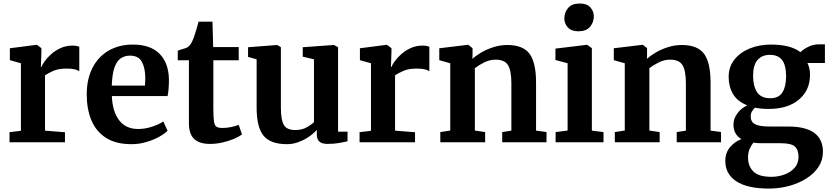

<svg xmlns="http://www.w3.org/2000/svg" viewBox="-20 -830 4848 1120"><path d="M35.5 0V-59L102 -67V-461L37.5 -479V-548.5L193 -568.5H195.5L221.5 -549V-527L218.5 -439.5H221.5Q226 -452 240.5 -472.5Q255 -493 278.5 -514Q302 -535 333.5 -549.5Q365 -564 403.5 -564Q417.5 -564 427.2 -562Q437 -560 442.5 -557.5V-414.5Q433 -421.5 415.5 -425.8Q398 -430 369 -430Q320.5 -430 289.8 -416Q259 -402 242.5 -390.5V-68L359 -58.5V0Z M747 11Q656 11 598.2 -26Q540.5 -63 513.2 -128.2Q486 -193.5 486 -278.5Q486 -369.5 519.8 -434.8Q553.5 -500 614.2 -535Q675 -570 755 -570Q856.5 -570 909.8 -517.2Q963 -464.5 965.5 -368.5Q965.5 -305.5 957.5 -269.5H632.5Q636 -180 674.8 -128.8Q713.5 -77.5 786.5 -77.5Q827 -77.5 868.5 -91.5Q910 -105.5 932.5 -121.5L957.5 -67.5Q941.5 -50.5 908.8 -32.2Q876 -14 833.8 -1.5Q791.5 11 747 11ZM632 -330.5H825.5Q826 -341 826.8 -352.5Q827.5 -364 827.5 -373Q827.5 -432.5 807.8 -469Q788 -505.5 738.5 -505.5Q709 -505.5 685.8 -490.8Q662.5 -476 648.5 -438.2Q634.5 -400.5 632 -330.5Z M1205 9.5Q1143.5 9.5 1112.8 -19.2Q1082 -48 1082 -112V-478.5H1017V-534.5Q1034 -541 1052.2 -545.8Q1070.5 -550.5 1079.5 -558.5Q1089.5 -567.5 1095.2 -577.5Q1101 -587.5 1107.5 -604Q1115 -623 1123.8 -652.5Q1132.5 -682 1138.5 -703.5H1219.5L1223.5 -555.5H1372.5V-478.5H1224.5V-197.5Q1224.5 -144.5 1228.5 -120.5Q1232.5 -96.5 1244 -90Q1255.5 -83.5 1278.5 -83.5Q1303.5 -83.5 1330 -89.2Q1356.5 -95 1372.5 -101.5L1391.5 -46Q1374.5 -32.5 1344.2 -19.8Q1314 -7 1277.5 1.2Q1241 9.5 1205 9.5Z M1891 9.5Q1857.5 9.5 1842.8 -4.2Q1828 -18 1828 -46V-72.5Q1811.5 -53 1784 -33.8Q1756.5 -14.5 1723 -1.8Q1689.5 11 1654.5 11Q1558 11 1517.5 -38.2Q1477 -87.5 1477 -201.5V-484L1427 -498V-554.5L1596.5 -567.5H1597.5L1618.5 -554.5V-202Q1618.5 -130 1636 -100.8Q1653.5 -71.5 1702 -71.5Q1741 -71.5 1769 -87.2Q1797 -103 1811.5 -117V-484L1746 -499.5V-554.5L1926 -567.5H1928.5L1952 -554.5V-62H2007.5L2007 -5.5Q1989 -1.5 1959 4Q1929 9.5 1891 9.5Z M2077.5 0V-59L2144 -67V-461L2079.5 -479V-548.5L2235 -568.5H2237.5L2263.5 -549V-527L2260.5 -439.5H2263.5Q2268 -452 2282.5 -472.5Q2297 -493 2320.5 -514Q2344 -535 2375.5 -549.5Q2407 -564 2445.5 -564Q2459.5 -564 2469.2 -562Q2479 -560 2484.5 -557.5V-414.5Q2475 -421.5 2457.5 -425.8Q2440 -430 2411 -430Q2362.5 -430 2331.8 -416Q2301 -402 2284.5 -390.5V-68L2401 -58.5V0Z M2606.5 -68.5V-461L2542.5 -479V-548.5L2709 -568.5H2712L2736.5 -549V-510.5L2735.5 -486.5Q2757 -506 2789.2 -524.8Q2821.5 -543.5 2860.2 -555.5Q2899 -567.5 2939.5 -567.5Q3030.5 -567.5 3068.8 -516.5Q3107 -465.5 3107 -347V-68L3168 -60V0H2909.5V-59.5L2963 -68V-344Q2963 -418.5 2943.2 -450.2Q2923.5 -482 2871 -482Q2836 -482 2803.2 -465.2Q2770.5 -448.5 2750 -432.5V-68.5L2810 -59.5V0H2548.5V-59.5Z M3291 -68.5V-461L3220 -480V-546.5L3403 -568.5H3405L3432.5 -549V-68L3500.5 -59.5V0H3221V-59.5ZM3353 -647.5Q3312.5 -647.5 3292.2 -670.2Q3272 -693 3272 -722Q3272 -757.5 3294 -783.5Q3316 -809.5 3361.5 -809.5H3362.5Q3403.5 -809.5 3423.8 -786.8Q3444 -764 3444 -735Q3444 -699.5 3421.8 -673.5Q3399.5 -647.5 3354 -647.5Z M3624.5 -68.5V-461L3560.5 -479V-548.5L3727 -568.5H3730L3754.5 -549V-510.5L3753.5 -486.5Q3775 -506 3807.2 -524.8Q3839.5 -543.5 3878.2 -555.5Q3917 -567.5 3957.5 -567.5Q4048.5 -567.5 4086.8 -516.5Q4125 -465.5 4125 -347V-68L4186 -60V0H3927.5V-59.5L3981 -68V-344Q3981 -418.5 3961.2 -450.2Q3941.5 -482 3889 -482Q3854 -482 3821.2 -465.2Q3788.5 -448.5 3768 -432.5V-68.5L3828 -59.5V0H3566.5V-59.5Z M4465 270Q4340 270 4275.5 227.8Q4211 185.5 4211 109Q4211 61 4238.8 28.2Q4266.5 -4.5 4305 -18.5Q4258.5 -45.5 4258.5 -103.5Q4258.5 -137.5 4281 -168.2Q4303.5 -199 4339 -215.5Q4282 -238 4256.2 -281.2Q4230.5 -324.5 4230.5 -381.5Q4230.5 -441 4264.8 -483.2Q4299 -525.5 4354.8 -547.8Q4410.5 -570 4476 -570Q4592 -570 4649.5 -525.5Q4661 -539 4691.5 -555.2Q4722 -571.5 4758 -571.5H4792V-462.5H4690Q4705 -433 4705 -394.5Q4705.5 -304.5 4641 -249.5Q4576.5 -194.5 4463 -194.5Q4419 -194.5 4384 -202Q4372.5 -191 4365.8 -178.8Q4359 -166.5 4359 -152Q4359 -119 4384.2 -105.5Q4409.5 -92 4470 -92H4577Q4780.5 -92 4780.5 56Q4780.5 104.5 4754.5 143.8Q4728.5 183 4683.8 211.2Q4639 239.5 4582.5 254.8Q4526 270 4465 270ZM4473 -257Q4523 -257 4544.2 -291.2Q4565.5 -325.5 4565.5 -384.5Q4565.5 -450 4542 -480Q4518.5 -510 4471 -510Q4425 -510 4399 -480.2Q4373 -450.5 4373 -388Q4373 -328 4396.2 -292.5Q4419.5 -257 4473 -257ZM4479.5 201.5Q4518.5 201.5 4554.8 188.5Q4591 175.5 4614.5 149.8Q4638 124 4638 85.5Q4638 44 4616.8 24.8Q4595.5 5.5 4535.5 5.5H4421.5Q4394 5.5 4375 2Q4362.5 17 4353 38.5Q4343.5 60 4343.5 88Q4343.5 140 4375.2 170.8Q4407 201.5 4479.5 201.5Z"/></svg>

Font: Merriweather
Style: Bold
Weight: 700
Designer: Eben Sorkin
Foundry: Eben Sorkin
Version: Version 2.100; ttfautohint (v1.7.19-72a1) -l 8 -r 50 -G 200 